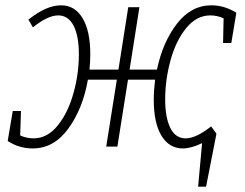

<svg xmlns="http://www.w3.org/2000/svg" viewBox="-20 -552 921 723"><path d="M870 -504 851 -390H820L822 -483Q798 -494 772 -494Q720 -494 681 -446Q642 -398 622 -324.5Q602 -251 602 -178Q602 -109 621.5 -70Q641 -31 679 -31Q718 -31 775 -76L795 -49L793 -47L795 -48L756 151H726L741 -13Q699 7 669 7Q617 7 588 -41Q559 -89 559 -176Q559 -209 564 -252H462L422 0H380L420 -252H311Q292 -143 237.5 -68Q183 7 103 7Q52 7 9 -21L28 -134H59L56 -42Q80 -31 106 -31Q158 -31 197 -79Q236 -127 256.5 -200.5Q277 -274 277 -347Q277 -417 257 -455.5Q237 -494 199 -494Q160 -494 104 -449L87 -478Q154 -532 210 -532Q262 -532 291 -483.5Q320 -435 320 -348Q320 -320 317 -290H426L463 -525H505L468 -290H571Q593 -394 646.5 -463Q700 -532 776 -532Q825 -532 870 -504Z"/></svg>

Font: Bitter Pro Light
Style: Italic
Weight: 300
Italic angle: -9°
Designer: Sol Matas, and Bitter project Authors
Foundry: Sol Matas
Version: Version 1.010